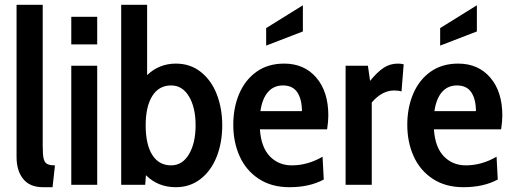

<svg xmlns="http://www.w3.org/2000/svg" viewBox="-20 -770 2136 800"><path d="M49 -116V-750H158V-161Q158 -127 161.5 -110.5Q165 -94 175.5 -87.5Q186 -81 209 -81L199 10H159Q104 10 76.5 -24.5Q49 -59 49 -116Z M277 -700H385V-585H277ZM277 -496H385V0H277Z M906 -248Q906 -176 883 -117.5Q860 -59 816 -24.5Q772 10 713 10Q638 10 588 -40L585 0H485V-750H593V-457Q643 -505 713 -505Q773 -505 817 -470Q861 -435 883.5 -376.5Q906 -318 906 -248ZM795 -248Q795 -322 767.5 -368Q740 -414 693 -414Q642 -414 614.5 -370Q587 -326 587 -248Q587 -168 614.5 -124.5Q642 -81 693 -81Q740 -81 767.5 -127.5Q795 -174 795 -248Z M1343 -231H1063Q1068 -156 1104.5 -118.5Q1141 -81 1196 -81Q1262 -81 1324 -117L1329 -22Q1270 10 1186 10Q1111 10 1058 -25Q1005 -60 978.5 -119Q952 -178 952 -250Q952 -322 977 -380Q1002 -438 1049.5 -471.5Q1097 -505 1164 -505Q1248 -505 1298 -446.5Q1348 -388 1348 -289Q1348 -264 1343 -231ZM1238 -307Q1238 -356 1219 -385Q1200 -414 1159 -414Q1121 -414 1097 -387Q1073 -360 1065 -307ZM1089 -653 1242 -748V-639L1089 -580Z M1420 -496H1513L1522 -433Q1552 -470 1578.5 -487.5Q1605 -505 1638 -505Q1651 -505 1662 -502L1653 -389Q1641 -393 1622 -393Q1572 -393 1529 -343V0H1420Z M2068 -231H1788Q1793 -156 1829.5 -118.5Q1866 -81 1921 -81Q1987 -81 2049 -117L2054 -22Q1995 10 1911 10Q1836 10 1783 -25Q1730 -60 1703.5 -119Q1677 -178 1677 -250Q1677 -322 1702 -380Q1727 -438 1774.5 -471.5Q1822 -505 1889 -505Q1973 -505 2023 -446.5Q2073 -388 2073 -289Q2073 -264 2068 -231ZM1963 -307Q1963 -356 1944 -385Q1925 -414 1884 -414Q1846 -414 1822 -387Q1798 -360 1790 -307ZM1814 -653 1967 -748V-639L1814 -580Z"/></svg>

Font: Cabin Condensed SemiBold
Style: Regular
Weight: 600
Width: 3
Designer: Pablo Impallari
Foundry: Pablo Impallari. http://www.impallari.com Igino Marini. http://www.ikern.com
Version: Version 2.001